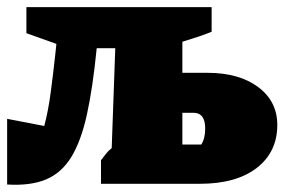

<svg xmlns="http://www.w3.org/2000/svg" viewBox="-31 -515 797 538"><path d="M-11 2V-182L93 -162Q104 -203 111 -255.5Q118 -308 124 -363L127 -392L43 -422V-495H562V-426Q545 -419 525.5 -412.5Q506 -406 480 -398V-311H550Q639 -311 692.5 -271Q746 -231 746 -165Q746 -89 688.5 -44.5Q631 0 529 0H252V-66Q259 -75 265.5 -83.5Q272 -92 282 -100L292 -380H240Q229 -269 212.5 -194Q196 -119 168.5 -74.5Q141 -30 97.5 -12Q54 6 -11 2ZM480 -110H533Q544 -127 544 -155Q544 -199 511 -199H480Z"/></svg>

Font: Piazzolla Black
Style: Regular
Weight: 900
Designer: Juan Pablo del Peral
Foundry: Huerta Tipografica
Version: Version 1.330